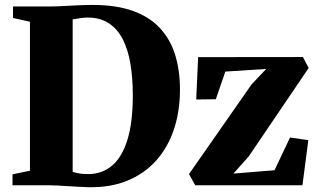

<svg xmlns="http://www.w3.org/2000/svg" viewBox="-20 -770 1320 798"><path d="M346.5 8Q328 7.5 305.2 6.2Q282.5 5 259.5 3.5Q236.5 2 216 1Q195.5 0 181 0H32V-45.5L104.5 -60.5V-679.5L34 -695.5V-743H178.5Q211 -743 242 -744.8Q273 -746.5 303.8 -748Q334.5 -749.5 365 -749.5Q463 -749.5 532 -724.8Q601 -700 644.2 -653.8Q687.5 -607.5 707.8 -542.5Q728 -477.5 728 -397Q728 -308.5 703.2 -233.5Q678.5 -158.5 630 -103.8Q581.5 -49 510.5 -19.5Q439.5 10 346.5 8ZM349.5 -46.5Q406 -47.5 446.8 -82.5Q487.5 -117.5 509.8 -189.5Q532 -261.5 532 -374Q532 -445 522.2 -504Q512.5 -563 490.5 -606.2Q468.5 -649.5 432.5 -673.2Q396.5 -697 344.5 -697Q330 -697 318 -695.2Q306 -693.5 297 -691.8Q288 -690 282 -689.5V-56Q292.5 -52.5 303.5 -50.2Q314.5 -48 326 -47.2Q337.5 -46.5 349.5 -46.5ZM1086.5 -483.5 916.5 -472.5 877 -357.5 795.5 -356.5 803.5 -532.5 1239 -533 1263 -487.5 1013.5 -119.5 950 -48.5 1121 -62.5 1185.5 -198.5 1261.5 -187.5 1237 0H791.5L765.5 -46.5L1025.5 -419Z"/></svg>

Font: Merriweather 72pt Black
Style: Regular
Weight: 900
Version: Version 2.100